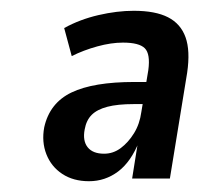

<svg xmlns="http://www.w3.org/2000/svg" viewBox="-20 -735 369 356"><path d="M145 -399Q116 -399 95.5 -412.5Q75 -426 66 -449Q57 -472 62 -499Q72 -544 112.5 -563.5Q153 -583 229 -583H258L252 -542H228Q198 -542 179 -537Q160 -532 150 -522Q140 -512 137 -495Q133 -474 142.5 -462Q152 -450 173 -450Q190 -450 204 -460.5Q218 -471 228.5 -488Q239 -505 242 -527L255 -605Q259 -635 248.5 -645.5Q238 -656 208 -656Q186 -656 160.5 -649Q135 -642 113 -631L99 -683Q128 -699 162.5 -707Q197 -715 228 -715Q268 -715 291.5 -703Q315 -691 324 -666Q333 -641 327 -600L295 -404H225L236 -473H238Q223 -435 199 -417Q175 -399 145 -399Z"/></svg>

Font: Nunito Sans 10pt Condensed
Style: Bold Italic
Weight: 700
Width: 3
Italic angle: -9°
Designer: Vernon Adams
Foundry: Vernon Adams
Version: Version 3.101;gftools[0.9.27]